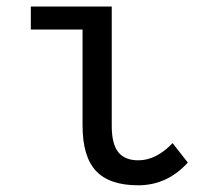

<svg xmlns="http://www.w3.org/2000/svg" viewBox="-20 -548 640 578"><path d="M316.4 -168.9Q316.4 -114.7 335.9 -90.1Q355.5 -65.4 396.5 -65.4Q450.2 -65.4 499.5 -117.2L545.4 -58.6Q483.4 9.8 396 9.8Q309.6 9.8 269 -33.4Q228.5 -76.7 228.5 -170.4V-459H72.8V-528.3H316.4Z"/></svg>

Font: Liberation Mono
Style: Regular
Weight: 400
Monospace: yes
Designer: Steve Matteson
Foundry: Ascender Corporation
Version: Version 2.1.5